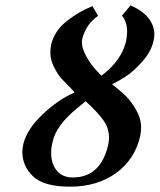

<svg xmlns="http://www.w3.org/2000/svg" viewBox="-20 -681 593 713"><path d="M250 -22Q354 -22 381.8 -143.1Q384.8 -156.7 384.8 -169.9Q384.8 -205.1 363.8 -234.6Q342.8 -264.2 297.9 -305.2Q288.1 -296.4 266.1 -278.8Q189 -215.8 175.8 -155.8Q169.9 -133.3 169.9 -113.8Q169.9 -72.8 190.9 -47.4Q211.9 -22 250 -22ZM448.2 -527.8Q452.1 -551.8 452.1 -563Q452.1 -599.1 433.1 -623L464.8 -661.1Q552.7 -622.1 553.2 -551.8Q553.2 -542 549.8 -527.8Q541 -488.8 508.5 -452.4Q476.1 -416 448.5 -397.9Q420.9 -379.9 396 -368.2Q428.2 -343.3 447.5 -324.2Q466.8 -305.2 485.4 -273.2Q503.9 -241.2 503.9 -208Q503.9 -193.8 501 -176.8Q481 -88.9 410.9 -38.3Q340.8 12.2 240.2 12.2Q142.1 12.2 102.5 -26.4Q63 -64.9 63 -116.2Q63 -129.4 66.9 -147Q80.1 -201.2 137.5 -255.6Q194.8 -310.1 256.8 -337.9Q254.9 -339.8 251.5 -344Q248 -348.1 246.1 -350.1Q220.2 -376 207.5 -389.9Q194.8 -403.8 180.9 -431.4Q167 -459 167 -484.9Q167 -498 169.9 -515.1Q182.1 -565.9 226.6 -601.6Q271 -637.2 323.2 -658.2L344.2 -622.1Q299.3 -591.3 285.2 -536.1Q284.2 -532.2 284.2 -523.9Q284.2 -500 302 -469Q319.8 -438 338.4 -418.9L356.9 -399.9Q431.2 -456.1 448.2 -527.8Z"/></svg>

Font: Linux Libertine O
Style: Semibold Italic
Weight: 600
Italic angle: -11.5°
Designer: Philipp H. Poll
Foundry: Philipp H. Poll
Version: Version 5.1.2